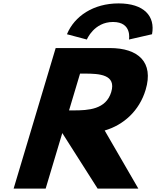

<svg xmlns="http://www.w3.org/2000/svg" viewBox="-20 -1107 916 1127"><path d="M306.8 -825 60 0H248L345.6 -326L553 0H792L594.4 -341C705 -373 797.8 -456 834.9 -580C883.4 -742 792.2 -825 624.3 -825ZM385.3 -459 449.9 -675H476.6C562.5 -675 663.8 -670 633 -567C602.2 -464 497.9 -459 412 -459ZM489.8 -875C489.8 -875 531.6 -978 643.4 -978C757 -978 737.1 -875 737.1 -875L872.4 -906C892.4 -1013 824.6 -1087 676 -1087C529.2 -1087 417 -1013 373 -906Z"/></svg>

Font: Hussar
Style: BdSuprExtOblThree
Weight: 700
Foundry: Cannot Into Space Fonts
Version: Version 2.00